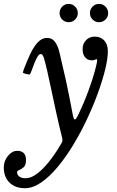

<svg xmlns="http://www.w3.org/2000/svg" viewBox="-139 -732 616 1012"><path d="M345 -414Q322.5 -414 309.2 -430.2Q296 -446.5 296.5 -475Q296.5 -501 314.2 -520Q332 -539 360.5 -539Q392.5 -539 411 -518Q429.5 -497 429.5 -462.5Q429.5 -424.5 415.8 -367.2Q402 -310 377.2 -242Q352.5 -174 319.5 -103.8Q286.5 -33.5 247.2 31.5Q208 96.5 165 148Q122 199.5 78 229.8Q34 260 -8 260Q-58.5 260 -88.8 230.5Q-119 201 -119 151Q-119 116.5 -97.2 89.8Q-75.5 63 -48.5 63Q-2 63 -2 112Q-2 138.5 -13.8 149Q-25.5 159.5 -37.2 163.8Q-49 168 -49 176Q-49 189 -37.5 198.2Q-26 207.5 -3.5 207.5Q23.5 207.5 54.2 185Q85 162.5 116.5 123.8Q148 85 176.5 37Q184 25 187.2 19Q190.5 13 190.2 6Q190 -1 186 -16.5Q172.5 -69.5 159 -130.8Q145.5 -192 133.2 -250.8Q121 -309.5 110.5 -355.5Q100 -401.5 93 -424.5Q90.5 -432.5 86.5 -439.8Q82.5 -447 75 -447Q67 -447 58.5 -432.8Q50 -418.5 41.5 -396.8Q33 -375 25 -353.5Q21.5 -344 19 -341Q16.5 -338 8 -340.5L-6 -343.5Q-19 -346.5 -18.2 -351.2Q-17.5 -356 -13 -368Q1.5 -406 18.8 -443.8Q36 -481.5 58.2 -506.8Q80.5 -532 109.5 -532Q135 -532 150 -512.5Q165 -493 174 -457.5Q187.5 -402.5 206.8 -315.5Q226 -228.5 244 -130Q249.5 -100.5 256 -102.2Q262.5 -104 273 -126Q306 -195 328.2 -256.5Q350.5 -318 361.8 -360.5Q373 -403 373 -414Q373 -420 369.5 -420Q367 -420 361.2 -417Q355.5 -414 345 -414ZM383 -615Q363 -615 349 -629Q335 -643 335 -663Q335 -683 349 -697.2Q363 -711.5 383 -711.5Q403 -711.5 417 -697.2Q431 -683 431 -663Q431 -643 417 -629Q403 -615 383 -615ZM223 -615Q203 -615 189 -629Q175 -643 175 -663Q175 -683 189 -697.2Q203 -711.5 223 -711.5Q243 -711.5 257 -697.2Q271 -683 271 -663Q271 -643 257 -629Q243 -615 223 -615Z"/></svg>

Font: Besley* Narrow
Style: Italic
Weight: 400
Width: 4
Italic angle: -13°
Designer: Owen Earl
Foundry: indestructible type*
Version: Version 3.000; ttfautohint (v1.8.3)